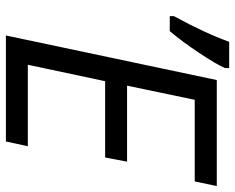

<svg xmlns="http://www.w3.org/2000/svg" viewBox="-93 -703 796 650"><g transform="rotate(90 305.0 -378.0)"><path d="M459 0H100.1L251 -713.9H609.9L594.2 -639.2H317.9L270 -410.2H527.3L513.2 -335.9H254.9L199.2 -74.2H475.1ZM210.4 -755.9V-741.7Q198.2 -712.9 159.2 -654.3Q120.1 -595.7 85.4 -554.7H34.7V-568.8Q91.8 -673.3 121.6 -755.9Z"/></g></svg>

Font: OpenSans-Italic
Style: Italic
Weight: 400
Italic angle: -12°
Foundry: Ascender Corporation
Version: Version 1.10